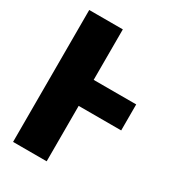

<svg xmlns="http://www.w3.org/2000/svg" viewBox="-172 -785 781 876"><g transform="rotate(30 219.0 -347.5)"><path d="M438 -292H214V0H37V-695H214V-429H438Z"/></g></svg>

Font: Fira Sans Extra Condensed ExtraBold
Style: Regular
Weight: 800
Width: 1
Designer: Carrois Corporate & Edenspiekermann AG
Foundry: Carrois Corporate GbR & Edenspiekermann AG
Version: Version 4.203